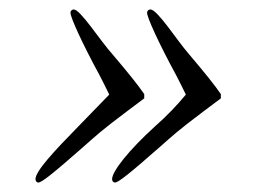

<svg xmlns="http://www.w3.org/2000/svg" viewBox="-20 -423 540 406"><path d="M447 -215V-224C434 -243 414 -268 380 -308C353 -339 313 -403 298 -403C294 -403 291 -400 291 -396C291 -386 316 -331 353 -263C360 -250 366 -237 373 -223C354 -200 333 -178 308 -156C253 -106 217 -61 217 -44C217 -40 220 -37 223 -37C230 -37 253 -55 320 -114C345 -136 355 -146 411 -188ZM285 -215V-224C272 -243 252 -268 218 -308C191 -338 150 -403 136 -403C132 -403 129 -400 129 -396C129 -386 154 -331 191 -263C198 -250 204 -237 211 -223L146 -156C93 -102 55 -61 55 -44C55 -40 58 -37 61 -37C68 -37 91 -55 158 -114C183 -136 193 -146 249 -188Z"/></svg>

Font: STIXGeneral
Style: Italic
Weight: 400
Italic angle: -16.33°
Designer: MicroPress Inc., with final additions and corrections provided by Coen Hoffman, Elsevier (retired)
Version: Version 1.1.0